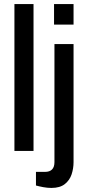

<svg xmlns="http://www.w3.org/2000/svg" viewBox="-20 -743 433 945"><path d="M51 0V-723H145V0ZM233 182Q213 182 192 178Q171 174 157 170V103H201Q248 103 248 55V-526H342V55Q342 86 332.5 115Q323 144 299 163Q275 182 233 182ZM246 -622V-723H342V-622Z"/></svg>

Font: Archivo Narrow Medium
Style: Regular
Weight: 500
Designer: Hector Gatti
Foundry: Omnibus-Type
Version: Version 3.002